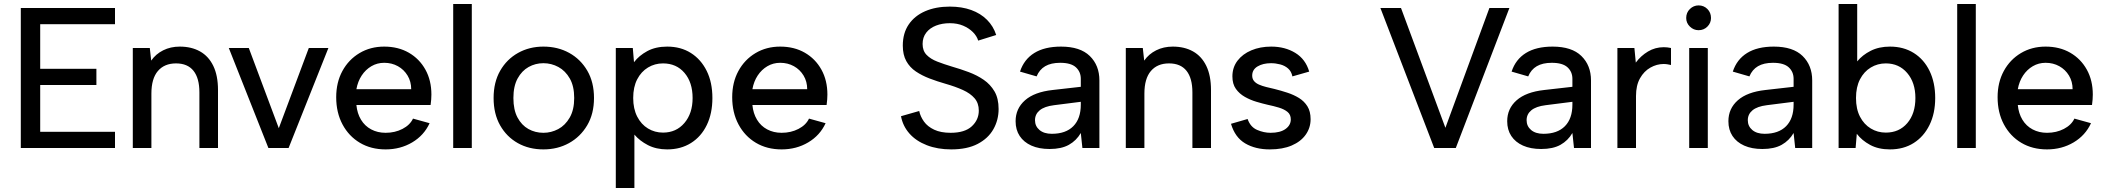

<svg xmlns="http://www.w3.org/2000/svg" viewBox="-20 -740 10523 960"><path d="M84 0V-700H555V-619H181V-396H462V-315H181V-81H555V0Z M644 0V-500H729L736 -437Q759 -470 796 -488.5Q833 -507 879 -507Q937 -507 980 -483Q1023 -459 1046.5 -410.5Q1070 -362 1070 -290V0H977V-278Q977 -349 947.5 -386Q918 -423 860 -423Q802 -423 769.5 -385Q737 -347 737 -272V0Z M1322 0 1124 -500H1224L1374 -99L1524 -500H1622L1423 0Z M1908 7Q1835 7 1779.5 -26Q1724 -59 1692.5 -118Q1661 -177 1661 -254Q1661 -328 1692 -385Q1723 -442 1777.5 -474.5Q1832 -507 1901 -507Q1971 -507 2024 -476.5Q2077 -446 2107 -392Q2137 -338 2137 -267Q2137 -256 2136 -242.5Q2135 -229 2133 -215H1762Q1766 -173 1785 -141.5Q1804 -110 1836 -93Q1868 -76 1908 -76Q1955 -76 1992.5 -95.5Q2030 -115 2045 -147L2128 -124Q2100 -63 2041 -28Q1982 7 1908 7ZM1762 -294H2036Q2036 -332 2018 -362Q2000 -392 1969.5 -409Q1939 -426 1901 -426Q1866 -426 1837 -409Q1808 -392 1788.5 -362.5Q1769 -333 1762 -294Z M2246 0V-720H2339V0Z M2697 7Q2625 7 2569 -24.5Q2513 -56 2480.5 -113.5Q2448 -171 2448 -250Q2448 -329 2481 -386.5Q2514 -444 2570.5 -475.5Q2627 -507 2697 -507Q2769 -507 2826 -475.5Q2883 -444 2916.5 -386.5Q2950 -329 2950 -250Q2950 -171 2916 -113.5Q2882 -56 2825 -24.5Q2768 7 2697 7ZM2697 -76Q2736 -76 2771 -94.5Q2806 -113 2828.5 -152Q2851 -191 2851 -250Q2851 -309 2829 -347.5Q2807 -386 2772 -405Q2737 -424 2697 -424Q2657 -424 2623 -405Q2589 -386 2568 -347.5Q2547 -309 2547 -250Q2547 -191 2567.5 -152.5Q2588 -114 2622 -95Q2656 -76 2697 -76Z M3059 200V-500H3144L3150 -429Q3175 -462 3216.5 -484.5Q3258 -507 3316 -507Q3384 -507 3434.5 -475Q3485 -443 3513.5 -385.5Q3542 -328 3542 -250Q3542 -173 3514 -115Q3486 -57 3435 -25Q3384 7 3316 7Q3261 7 3219.5 -14.5Q3178 -36 3152 -67V200ZM3295 -77Q3361 -77 3402 -125Q3443 -173 3443 -250Q3443 -328 3402.5 -375.5Q3362 -423 3295 -423Q3254 -423 3220 -402.5Q3186 -382 3166 -343.5Q3146 -305 3146 -250Q3146 -196 3166 -157Q3186 -118 3220 -97.5Q3254 -77 3295 -77Z M3888 7Q3815 7 3759.5 -26Q3704 -59 3672.5 -118Q3641 -177 3641 -254Q3641 -328 3672 -385Q3703 -442 3757.5 -474.5Q3812 -507 3881 -507Q3951 -507 4004 -476.5Q4057 -446 4087 -392Q4117 -338 4117 -267Q4117 -256 4116 -242.5Q4115 -229 4113 -215H3742Q3746 -173 3765 -141.5Q3784 -110 3816 -93Q3848 -76 3888 -76Q3935 -76 3972.5 -95.5Q4010 -115 4025 -147L4108 -124Q4080 -63 4021 -28Q3962 7 3888 7ZM3742 -294H4016Q4016 -332 3998 -362Q3980 -392 3949.5 -409Q3919 -426 3881 -426Q3846 -426 3817 -409Q3788 -392 3768.5 -362.5Q3749 -333 3742 -294Z M4736 7Q4668 7 4614 -14Q4560 -35 4527 -72.5Q4494 -110 4485 -159L4576 -185Q4582 -157 4600 -132Q4618 -107 4651 -91.5Q4684 -76 4733 -76Q4804 -76 4839 -108.5Q4874 -141 4874 -187Q4874 -224 4853 -248.5Q4832 -273 4794.5 -290Q4757 -307 4708 -321Q4666 -333 4628 -347.5Q4590 -362 4559.5 -382.5Q4529 -403 4511.5 -434.5Q4494 -466 4494 -512Q4494 -574 4523.5 -617.5Q4553 -661 4606 -684Q4659 -707 4729 -707Q4789 -707 4836 -690Q4883 -673 4915 -641Q4947 -609 4961 -565L4871 -537Q4864 -560 4844.5 -579.5Q4825 -599 4796 -611.5Q4767 -624 4729 -624Q4691 -624 4660 -612Q4629 -600 4611 -576.5Q4593 -553 4593 -520Q4593 -486 4613 -465.5Q4633 -445 4666.5 -432Q4700 -419 4740 -407Q4782 -395 4823.5 -379.5Q4865 -364 4898.5 -341Q4932 -318 4952.5 -283Q4973 -248 4973 -195Q4973 -140 4947 -94Q4921 -48 4868.5 -20.5Q4816 7 4736 7Z M5228 5Q5175 5 5137 -12Q5099 -29 5078.5 -60Q5058 -91 5058 -134Q5058 -197 5105 -238.5Q5152 -280 5243 -290L5384 -306V-346Q5384 -381 5359.5 -403.5Q5335 -426 5281 -426Q5235 -426 5206 -409Q5177 -392 5163 -358L5080 -382Q5100 -443 5151.5 -475Q5203 -507 5285 -507Q5381 -507 5429 -460Q5477 -413 5477 -338V0H5392L5384 -75Q5362 -37 5324.5 -16Q5287 5 5228 5ZM5239 -71Q5309 -71 5346.5 -109Q5384 -147 5384 -217V-231L5250 -214Q5202 -208 5178.5 -188.5Q5155 -169 5155 -139Q5155 -109 5177.5 -90Q5200 -71 5239 -71Z M5609 0V-500H5694L5701 -437Q5724 -470 5761 -488.5Q5798 -507 5844 -507Q5902 -507 5945 -483Q5988 -459 6011.5 -410.5Q6035 -362 6035 -290V0H5942V-278Q5942 -349 5912.5 -386Q5883 -423 5825 -423Q5767 -423 5734.5 -385Q5702 -347 5702 -272V0Z M6329 7Q6257 7 6206 -23Q6155 -53 6135 -121L6218 -145Q6232 -105 6265.5 -90.5Q6299 -76 6333 -76Q6381 -76 6407.5 -95Q6434 -114 6434 -143Q6434 -167 6417.5 -180.5Q6401 -194 6374.5 -202Q6348 -210 6319 -216Q6293 -222 6262.5 -231Q6232 -240 6204.5 -255.5Q6177 -271 6159.5 -295.5Q6142 -320 6142 -358Q6142 -403 6167.5 -436.5Q6193 -470 6237 -488.5Q6281 -507 6336 -507Q6405 -507 6456.5 -475.5Q6508 -444 6526 -382L6442 -358Q6437 -383 6420.5 -397.5Q6404 -412 6381 -418Q6358 -424 6335 -424Q6295 -424 6268 -408Q6241 -392 6241 -362Q6241 -346 6250 -335Q6259 -324 6275 -317Q6291 -310 6311 -305Q6331 -300 6353 -295Q6385 -287 6417 -276.5Q6449 -266 6475 -250Q6501 -234 6517 -208.5Q6533 -183 6533 -144Q6533 -101 6508.5 -66.5Q6484 -32 6438.5 -12.5Q6393 7 6329 7Z M7151 0 6882 -700H6985L7207 -101L7427 -700H7527L7259 0Z M7686 5Q7633 5 7595 -12Q7557 -29 7536.5 -60Q7516 -91 7516 -134Q7516 -197 7563 -238.5Q7610 -280 7701 -290L7842 -306V-346Q7842 -381 7817.5 -403.5Q7793 -426 7739 -426Q7693 -426 7664 -409Q7635 -392 7621 -358L7538 -382Q7558 -443 7609.5 -475Q7661 -507 7743 -507Q7839 -507 7887 -460Q7935 -413 7935 -338V0H7850L7842 -75Q7820 -37 7782.5 -16Q7745 5 7686 5ZM7697 -71Q7767 -71 7804.5 -109Q7842 -147 7842 -217V-231L7708 -214Q7660 -208 7636.5 -188.5Q7613 -169 7613 -139Q7613 -109 7635.5 -90Q7658 -71 7697 -71Z M8067 0V-500H8152L8159 -427Q8184 -461 8220 -482.5Q8256 -504 8299 -504Q8308 -504 8317 -503Q8326 -502 8335 -500V-415Q8326 -417 8317 -418.5Q8308 -420 8298 -420Q8264 -420 8232 -402Q8200 -384 8180 -348.5Q8160 -313 8160 -260V0Z M8426 0V-500H8519V0ZM8473 -589Q8448 -589 8429.5 -607Q8411 -625 8411 -650Q8411 -677 8429.5 -695Q8448 -713 8473 -713Q8499 -713 8517 -695Q8535 -677 8535 -650Q8535 -625 8517 -607Q8499 -589 8473 -589Z M8792 5Q8739 5 8701 -12Q8663 -29 8642.5 -60Q8622 -91 8622 -134Q8622 -197 8669 -238.5Q8716 -280 8807 -290L8948 -306V-346Q8948 -381 8923.5 -403.5Q8899 -426 8845 -426Q8799 -426 8770 -409Q8741 -392 8727 -358L8644 -382Q8664 -443 8715.5 -475Q8767 -507 8849 -507Q8945 -507 8993 -460Q9041 -413 9041 -338V0H8956L8948 -75Q8926 -37 8888.5 -16Q8851 5 8792 5ZM8803 -71Q8873 -71 8910.5 -109Q8948 -147 8948 -217V-231L8814 -214Q8766 -208 8742.5 -188.5Q8719 -169 8719 -139Q8719 -109 8741.5 -90Q8764 -71 8803 -71Z M9430 7Q9372 7 9330.5 -15.5Q9289 -38 9264 -71L9258 0H9173V-720H9266V-433Q9292 -465 9333.5 -486Q9375 -507 9430 -507Q9498 -507 9549 -475Q9600 -443 9628 -385Q9656 -327 9656 -250Q9656 -173 9627.5 -115Q9599 -57 9548.5 -25Q9498 7 9430 7ZM9409 -77Q9476 -77 9516.5 -124.5Q9557 -172 9557 -250Q9557 -327 9516 -375Q9475 -423 9409 -423Q9368 -423 9334 -402.5Q9300 -382 9280 -343.5Q9260 -305 9260 -250Q9260 -195 9280 -156.5Q9300 -118 9334 -97.5Q9368 -77 9409 -77Z M9766 0V-720H9859V0Z M10215 7Q10142 7 10086.5 -26Q10031 -59 9999.5 -118Q9968 -177 9968 -254Q9968 -328 9999 -385Q10030 -442 10084.5 -474.5Q10139 -507 10208 -507Q10278 -507 10331 -476.5Q10384 -446 10414 -392Q10444 -338 10444 -267Q10444 -256 10443 -242.5Q10442 -229 10440 -215H10069Q10073 -173 10092 -141.5Q10111 -110 10143 -93Q10175 -76 10215 -76Q10262 -76 10299.5 -95.5Q10337 -115 10352 -147L10435 -124Q10407 -63 10348 -28Q10289 7 10215 7ZM10069 -294H10343Q10343 -332 10325 -362Q10307 -392 10276.5 -409Q10246 -426 10208 -426Q10173 -426 10144 -409Q10115 -392 10095.5 -362.5Q10076 -333 10069 -294Z"/></svg>

Font: Envelope Sans Variable
Style: Regular
Weight: 500
Designer: Andreas Rasmussen / Norman Anderson
Foundry: mail.de GmbH
Version: Version 1.150